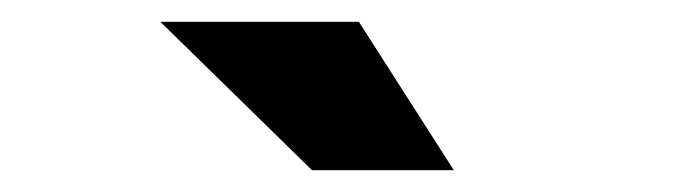

<svg xmlns="http://www.w3.org/2000/svg" viewBox="-20 -767 640 176"><path d="M266 -611 127 -747H309L396 -611Z"/></svg>

Font: Red Hat Display Black
Style: Regular
Weight: 900
Designer: Pentagram, MCKL
Foundry: Pentagram, MCKL
Version: Version 1.023; ttfautohint (v1.8.3)